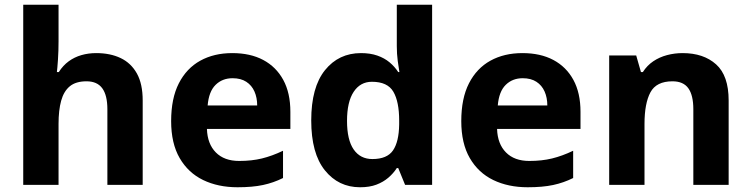

<svg xmlns="http://www.w3.org/2000/svg" viewBox="-20 -780 3169 810"><path d="M227 -605Q227 -565 224.5 -528Q222 -491 220 -476H228Q246 -504 270 -521.5Q294 -539 323.5 -547.5Q353 -556 386 -556Q445 -556 489 -535Q533 -514 557.5 -470Q582 -426 582 -356V0H433V-319Q433 -378 411.5 -407.5Q390 -437 345 -437Q300 -437 274.5 -416Q249 -395 238 -355Q227 -315 227 -257V0H78V-760H227Z M960 -556Q1036 -556 1090.5 -527Q1145 -498 1175 -443Q1205 -388 1205 -308V-236H853Q855 -173 890.5 -137Q926 -101 989 -101Q1042 -101 1085 -111.5Q1128 -122 1174 -144V-29Q1134 -9 1089.5 0.5Q1045 10 982 10Q900 10 837 -20.5Q774 -51 738 -113Q702 -175 702 -269Q702 -365 734.5 -428.5Q767 -492 825 -524Q883 -556 960 -556ZM961 -450Q918 -450 889.5 -422Q861 -394 856 -335H1065Q1065 -368 1053.5 -394Q1042 -420 1019 -435Q996 -450 961 -450Z M1499 10Q1408 10 1350.5 -61.5Q1293 -133 1293 -272Q1293 -412 1351 -484Q1409 -556 1503 -556Q1542 -556 1572 -545.5Q1602 -535 1623.5 -517Q1645 -499 1660 -476H1665Q1662 -492 1658 -522.5Q1654 -553 1654 -585V-760H1803V0H1689L1660 -71H1654Q1640 -49 1618.5 -30.5Q1597 -12 1568 -1Q1539 10 1499 10ZM1551 -109Q1613 -109 1638 -145.5Q1663 -182 1664 -255V-271Q1664 -351 1639.5 -393Q1615 -435 1549 -435Q1500 -435 1472 -392.5Q1444 -350 1444 -270Q1444 -190 1472 -149.5Q1500 -109 1551 -109Z M2184 -556Q2260 -556 2314.5 -527Q2369 -498 2399 -443Q2429 -388 2429 -308V-236H2077Q2079 -173 2114.5 -137Q2150 -101 2213 -101Q2266 -101 2309 -111.5Q2352 -122 2398 -144V-29Q2358 -9 2313.5 0.5Q2269 10 2206 10Q2124 10 2061 -20.5Q1998 -51 1962 -113Q1926 -175 1926 -269Q1926 -365 1958.5 -428.5Q1991 -492 2049 -524Q2107 -556 2184 -556ZM2185 -450Q2142 -450 2113.5 -422Q2085 -394 2080 -335H2289Q2289 -368 2277.5 -394Q2266 -420 2243 -435Q2220 -450 2185 -450Z M2860 -556Q2948 -556 3001 -508.5Q3054 -461 3054 -356V0H2905V-319Q2905 -378 2884 -407.5Q2863 -437 2817 -437Q2749 -437 2724 -390.5Q2699 -344 2699 -257V0H2550V-546H2664L2684 -476H2692Q2710 -504 2736 -521.5Q2762 -539 2794 -547.5Q2826 -556 2860 -556Z"/></svg>

Font: Noto Sans Hebrew
Style: Bold
Weight: 700
Designer: Monotype Design Team
Foundry: Monotype Imaging Inc.
Version: Version 2.003